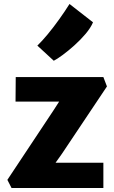

<svg xmlns="http://www.w3.org/2000/svg" viewBox="-20 -944 574 964"><path d="M38 0 17 -41 248 -389 277 -434H58L59 -557H499L517 -510L291 -172L259 -127H499V0ZM250 -639 167.5 -715Q191 -737.5 219.8 -772.2Q248.5 -807 277 -846.8Q305.5 -886.5 329 -924L447 -832Q435.5 -804.5 409.8 -774Q384 -743.5 353 -715.8Q322 -688 294 -667.5Q266 -647 250 -639Z"/></svg>

Font: Merriweather Sans ExtraBold
Style: Regular
Weight: 800
Designer: Eben Sorkin
Foundry: Eben Sorkin
Version: Version 2.001; ttfautohint (v1.8.3)